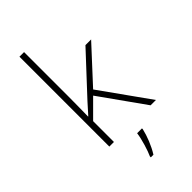

<svg xmlns="http://www.w3.org/2000/svg" viewBox="-293 -844 1148 1148"><g transform="rotate(-45 281.5 -269.5)"><path d="M124 0H163V-176L271 -284L473 0H518L297 -310L500 -530H452L224 -285C202 -261 183 -240 163 -217H161C162 -275 163 -327 163 -385V-760H124ZM254 213V221H276C305 175 328 116 339 68V61H298C293 104 269 182 254 213Z"/></g></svg>

Font: Noto Sans Mono SemiCondensed ExtraLight
Style: Regular
Weight: 200
Width: 4
Designer: Monotype Design Team
Foundry: Monotype Imaging Inc.
Version: Version 2.014